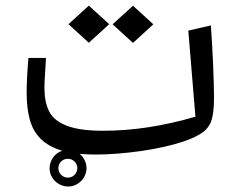

<svg xmlns="http://www.w3.org/2000/svg" viewBox="-20 -539 844 686"><path d="M370.1 -452.6 297.4 -519 224.6 -452.6 297.4 -386.2ZM527.8 -452.1 455.1 -518.6 382.3 -452.1 455.1 -385.7ZM652.8 -429.7 678.2 -122.1C563.5 -88.4 453.6 -71.8 348.6 -71.8C291 -71.8 247.1 -78.1 216.3 -90.8C185.5 -103 165 -120.6 154.8 -142.6C144 -164.6 138.7 -192.4 138.7 -226.1C138.7 -238.3 139.6 -258.8 141.6 -286.6C143.1 -305.7 143.6 -320.8 144 -332H81.5C77.1 -278.3 75.2 -237.8 75.2 -210C75.2 -172.9 78.6 -140.6 85.9 -113.8C100.1 -59.6 135.7 -19.5 202.6 -0.5C175.8 7.8 157.2 33.7 157.2 63C157.2 98.1 188 127.4 224.1 127.4C259.3 127.4 289.1 96.7 289.1 62C289.1 42 279.8 22.9 264.6 10.7C283.2 12.2 301.8 13.2 319.8 13.2C371.1 13.2 425.8 8.8 484.9 0.5C543.9 -8.3 593.8 -19.5 634.8 -33.2C666.5 -43.9 689.9 -55.2 705.1 -66.9C720.2 -78.1 731 -93.3 736.3 -111.3C741.7 -129.4 744.6 -155.3 744.6 -188C744.6 -215.8 743.7 -257.8 741.2 -314C738.8 -370.1 735.8 -414.6 733.4 -448.2ZM222.2 95.7C204.1 95.7 188.5 80.6 188.5 61.5C188.5 43.5 203.1 28.3 222.2 28.3C241.2 28.3 256.3 43.5 256.3 61.5C256.3 80.6 241.2 95.7 222.2 95.7Z"/></svg>

Font: SG Kara Light
Style: Regular
Weight: 400
Designer: Damoon Khanjanzadeh
Version: Version 1.000